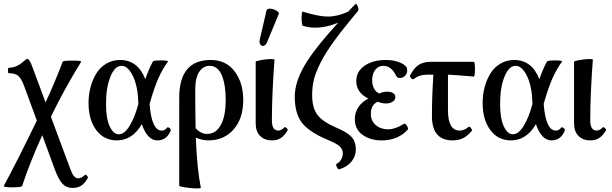

<svg xmlns="http://www.w3.org/2000/svg" viewBox="-44 -750 3317 1041"><path d="M-23.9 258.8Q50.8 120.6 155.8 -96.2L85.9 -286.1Q71.3 -325.2 54.7 -339.1Q38.1 -353 3.9 -353Q-1 -353 -1 -367.9Q-1 -382.8 3.9 -382.8Q47.9 -382.8 87.9 -420.9Q99.6 -431.2 105 -431.2Q108.9 -431.2 115.7 -421.1Q122.6 -411.1 128.9 -394L203.1 -194.8Q252.4 -300.8 295.9 -415Q298.3 -421.9 352.1 -421.4Q399.4 -421.4 396 -415Q306.6 -270.5 231.9 -117.2L337.9 168Q347.7 194.3 357.7 205.6Q367.7 216.8 380.9 216.8Q396 216.8 416 199.2Q420.4 194.8 427.5 202.4Q434.6 210 432.1 214.8Q417 243.2 397.2 256.1Q377.4 269 349.1 269Q316.4 269 295.2 246.8Q273.9 224.6 252.9 168L185.1 -17.1Q116.7 134.3 76.2 257.8Q74.2 266.1 21.5 265.6Q-24.9 265.1 -23.9 258.8Z M589.8 11.2Q519.5 11.2 477.8 -44.9Q436 -101.1 436 -190.9Q436 -236.3 447 -277.6Q458 -318.8 478.5 -352.1Q499 -385.3 532.5 -405Q565.9 -424.8 606.9 -424.8Q703.1 -424.8 743.7 -320.8Q763.7 -377.9 784.7 -416Q788.6 -422.9 833 -422.4Q869.6 -421.9 866.7 -416Q837.4 -376.5 814.9 -326.2Q792.5 -275.9 767.1 -187Q777.8 -42 833 -42Q850.6 -42 861.8 -58.1Q864.7 -61 869.9 -59.1Q875 -57.1 879.2 -51.8Q883.3 -46.4 881.8 -43Q860.8 11.2 809.1 11.2Q781.7 11.2 760.3 -11.7Q738.8 -34.7 725.1 -77.1Q673.8 11.2 589.8 11.2ZM530.8 -186Q530.8 -107.9 550.8 -64.9Q570.8 -22 600.1 -22Q630.9 -22 658.9 -67.9Q687 -113.8 706.1 -186Q705.1 -193.8 705.1 -210Q703.1 -256.3 691.7 -297.6Q680.2 -338.9 659.7 -366Q639.2 -393.1 614.7 -393.1Q578.6 -393.1 554.7 -334.5Q530.8 -275.9 530.8 -186Z M1044.9 268.1Q1041.5 272.5 1015.4 271.5Q989.3 270.5 958.5 265.9Q927.7 261.2 927.7 256.8V-220.2Q927.7 -424.8 1098.6 -424.8Q1181.6 -424.8 1228.3 -362.8Q1274.9 -300.8 1274.9 -208Q1274.9 -107.9 1222.7 -48.3Q1170.4 11.2 1085 11.2Q1051.8 11.2 1017.6 -3.9Q1023.9 162.6 1044.9 268.1ZM1014.6 -264.2Q1014.6 -169.4 1016.6 -55.2Q1044.9 -23.9 1078.6 -23.9Q1126.5 -23.9 1153.1 -72Q1179.7 -120.1 1179.7 -210Q1179.7 -246.6 1175.3 -277.8Q1170.9 -309.1 1161.1 -335.7Q1151.4 -362.3 1134 -377.7Q1116.7 -393.1 1092.8 -393.1Q1058.1 -393.1 1036.4 -360.8Q1014.6 -328.6 1014.6 -264.2Z M1404.3 -522Q1397 -504.9 1386 -501.7Q1375 -498.5 1367.9 -508.5Q1360.8 -518.6 1364.3 -535.2L1401.4 -694.8Q1406.2 -704.1 1422.6 -702.9Q1439 -701.7 1455.3 -691.9Q1471.7 -682.1 1467.3 -673.8ZM1430.2 11.2Q1391.1 11.2 1366.7 -12.7Q1342.3 -36.6 1342.3 -82V-415Q1342.3 -418.9 1368.9 -423.8Q1395.5 -428.7 1418.2 -429.7Q1440.9 -430.7 1444.3 -426.8Q1430.2 -239.7 1430.2 -97.2Q1430.2 -42 1465.3 -42Q1480.5 -42 1497.6 -59.1Q1502 -63.5 1510 -55.4Q1518.1 -47.4 1515.6 -43Q1497.6 -13.7 1478 -1.2Q1458.5 11.2 1430.2 11.2Z M1795.4 168Q1789.1 169.4 1782.2 155.3Q1775.4 141.1 1781.2 138.2Q1794.9 131.8 1804.7 116.2Q1814.5 100.6 1814.5 82Q1814.5 58.1 1796.6 42.5Q1778.8 26.9 1727.5 5.9Q1629.9 -35.6 1592 -85.9Q1554.2 -136.2 1554.2 -226.1Q1554.2 -302.7 1605.5 -392.1Q1656.7 -481.4 1789.6 -627Q1725.6 -600.1 1663.6 -600.1Q1629.9 -600.1 1598.1 -609.9Q1594.2 -610.8 1592.3 -630.6Q1590.3 -650.4 1591.8 -669.4Q1593.3 -688.5 1597.2 -687Q1683.6 -660.2 1733.4 -660.2Q1786.6 -660.2 1844.2 -687Q1856.4 -701.2 1884.3 -729Q1887.7 -732.4 1893.6 -719.7Q1902.8 -700.7 1897.9 -691.9Q1897.9 -691.4 1897.5 -690.9Q1818.8 -597.7 1769.3 -529.8Q1719.7 -461.9 1693.4 -408.9Q1667 -356 1657.7 -317.4Q1648.4 -278.8 1648.4 -234.9Q1648.4 -165.5 1677 -127.4Q1705.6 -89.4 1781.2 -57.1Q1839.4 -32.7 1862.3 -7.3Q1885.3 18.1 1885.3 60.1Q1885.3 97.7 1861.3 126.5Q1837.4 155.3 1795.4 168Z M2024.9 11.2Q1963.4 11.2 1921.6 -19Q1879.9 -49.3 1879.9 -103Q1879.9 -175.8 1952.6 -215.8Q1887.7 -248 1887.7 -311Q1887.7 -362.8 1933.1 -393.8Q1978.5 -424.8 2046.9 -424.8Q2088.4 -424.8 2118.9 -413.3Q2149.4 -401.9 2160.6 -384.8Q2163.6 -380.9 2163.6 -365.2Q2163.6 -350.1 2151.4 -338.6Q2139.2 -327.1 2124.5 -327.1Q2109.9 -327.1 2104.5 -337.9Q2078.1 -393.1 2034.7 -393.1Q2006.8 -393.1 1990.2 -370.8Q1973.6 -348.6 1973.6 -314.9Q1973.6 -289.1 1984.4 -269.3Q1995.1 -249.5 2013.7 -243.2Q2032.2 -252.9 2054.7 -252.9Q2076.2 -252.9 2087.9 -244.9Q2099.6 -236.8 2099.6 -223.1Q2099.6 -209 2085.4 -199Q2071.3 -189 2047.9 -189Q2028.8 -189 2003.9 -198.2Q1966.8 -182.6 1966.8 -132.8Q1966.8 -94.7 1993.4 -71.8Q2020 -48.8 2060.5 -48.8Q2098.1 -48.8 2145.5 -78.1Q2153.3 -83 2162.4 -68.1Q2171.4 -53.2 2166.5 -46.9Q2113.3 11.2 2024.9 11.2Z M2409.7 11.2Q2297.9 11.2 2297.9 -121.1Q2297.9 -225.1 2305.7 -345.2H2273.4Q2228 -345.2 2200.7 -321.8Q2194.8 -317.4 2185.8 -325.7Q2176.8 -334 2179.7 -340.8Q2196.8 -377 2222.9 -396Q2249 -415 2292.5 -415H2524.4Q2531.2 -415 2531.2 -375Q2531.2 -335 2524.4 -335Q2418 -343.8 2384.8 -345.2V-151.9Q2384.8 -42 2448.7 -42Q2472.7 -42 2496.6 -62Q2501.5 -66.4 2509.5 -55.7Q2517.6 -44.9 2514.6 -41Q2491.7 -13.2 2467 -1Q2442.4 11.2 2409.7 11.2Z M2726.6 11.2Q2656.2 11.2 2614.5 -44.9Q2572.8 -101.1 2572.8 -190.9Q2572.8 -236.3 2583.7 -277.6Q2594.7 -318.8 2615.2 -352.1Q2635.7 -385.3 2669.2 -405Q2702.6 -424.8 2743.7 -424.8Q2839.8 -424.8 2880.4 -320.8Q2900.4 -377.9 2921.4 -416Q2925.3 -422.9 2969.7 -422.4Q3006.3 -421.9 3003.4 -416Q2974.1 -376.5 2951.7 -326.2Q2929.2 -275.9 2903.8 -187Q2914.6 -42 2969.7 -42Q2987.3 -42 2998.5 -58.1Q3001.5 -61 3006.6 -59.1Q3011.7 -57.1 3015.9 -51.8Q3020 -46.4 3018.6 -43Q2997.6 11.2 2945.8 11.2Q2918.5 11.2 2897 -11.7Q2875.5 -34.7 2861.8 -77.1Q2810.5 11.2 2726.6 11.2ZM2667.5 -186Q2667.5 -107.9 2687.5 -64.9Q2707.5 -22 2736.8 -22Q2767.6 -22 2795.7 -67.9Q2823.7 -113.8 2842.8 -186Q2841.8 -193.8 2841.8 -210Q2839.8 -256.3 2828.4 -297.6Q2816.9 -338.9 2796.4 -366Q2775.9 -393.1 2751.5 -393.1Q2715.3 -393.1 2691.4 -334.5Q2667.5 -275.9 2667.5 -186Z M3156.2 11.2Q3117.2 11.2 3092.8 -12.7Q3068.4 -36.6 3068.4 -82V-415Q3068.4 -418.9 3095 -423.8Q3121.6 -428.7 3144.3 -429.7Q3167 -430.7 3170.4 -426.8Q3156.2 -239.7 3156.2 -97.2Q3156.2 -42 3191.4 -42Q3206.5 -42 3223.6 -59.1Q3228 -63.5 3236.1 -55.4Q3244.1 -47.4 3241.7 -43Q3223.6 -13.7 3204.1 -1.2Q3184.6 11.2 3156.2 11.2Z"/></svg>

Font: Junicode SmCond Medium
Style: Regular
Weight: 500
Width: 4
Designer: Peter S. Baker
Version: Version 2.206